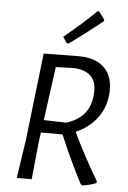

<svg xmlns="http://www.w3.org/2000/svg" viewBox="-59 -921 648 973"><g transform="rotate(5 264.5 -434.5)"><path d="M398 -878 406 -877 435 -837 433 -829Q369 -777 265 -701L256 -702L235 -733Q327 -808 398 -878ZM323 -642Q404 -642 449 -601.5Q494 -561 494 -486Q494 -409 453.5 -350Q413 -291 340 -259Q391 -150 469 -18L467 -9Q431 5 396 9L388 2Q325 -119 275 -240H165L159 -199L139 0H63L92 -193L144 -640H145ZM304 -580 211 -577 174 -304 288 -301Q416 -340 416 -474Q416 -574 304 -580Z"/></g></svg>

Font: Alegreya Sans
Style: Italic
Weight: 400
Italic angle: -7°
Designer: Juan Pablo del Peral
Foundry: Huerta Tipografica
Version: Version 2.007